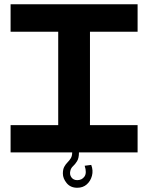

<svg xmlns="http://www.w3.org/2000/svg" viewBox="-20 -720 700 907"><path d="M30 -700H630V-570H405V-129H630V0H30V-129H255V-570H30ZM353 0Q353 27 344 41.5Q335 56 325 65Q315 74 312 88Q308 105 317.5 118Q327 131 345 131Q367 131 379 114Q391 97 380 63L411 59Q421 85 414.5 110Q408 135 390 151Q372 167 345 167Q313 167 295 145Q277 123 277 100Q277 80 283.5 68Q290 56 299 47Q308 38 314.5 27.5Q321 17 321 0Z"/></svg>

Font: Vina Sans
Style: Regular
Weight: 400
Designer: Andree Nguyen
Foundry: Nguyen Type Foundry
Version: Version 1.002; ttfautohint (v1.8.4.7-5d5b);gftools[0.9.28]